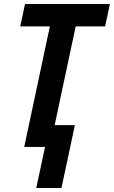

<svg xmlns="http://www.w3.org/2000/svg" viewBox="-20 -734 569 959"><path d="M287 205 354 -109H253L358 -602H505L529 -714H105L81 -602H229L101 0H205L161 205Z"/></svg>

Font: Noto Sans UI SemiCondensed
Style: Bold Italic
Weight: 700
Width: 4
Designer: Monotype Design Team
Foundry: Monotype Imaging Inc.
Version: 1.001